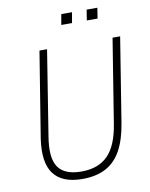

<svg xmlns="http://www.w3.org/2000/svg" viewBox="-95 -945 799 1022"><g transform="rotate(-10 304.0 -434.0)"><path d="M268 8Q213 8 174 -7.5Q135 -23 112 -54Q89 -85 82.5 -132Q76 -179 85 -241L160 -705H201L128 -247Q109 -133 143.5 -82.5Q178 -32 269 -32Q361 -32 412.5 -84.5Q464 -137 482 -251L555 -705H596L523 -250Q509 -162 477.5 -104.5Q446 -47 394 -19.5Q342 8 268 8ZM436 -819 445 -876H503L494 -819ZM298 -819 308 -876H366L356 -819Z"/></g></svg>

Font: Nunito Sans 10pt Condensed ExtraLight
Style: Italic
Weight: 250
Width: 3
Italic angle: -9°
Designer: Vernon Adams
Foundry: Vernon Adams
Version: Version 3.101;gftools[0.9.27]